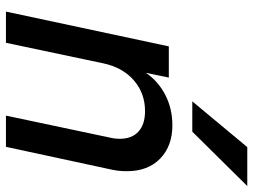

<svg xmlns="http://www.w3.org/2000/svg" viewBox="-123 -729 852 646"><g transform="rotate(90 303.0 -406.0)"><path d="M136 -548H241L225 -471Q254 -513 300 -536.5Q346 -560 402 -560Q471 -560 513.5 -519Q556 -478 556 -407Q556 -380 551 -357L474 0H369L443 -350Q447 -366 447 -383Q447 -424 422.5 -446Q398 -468 354 -468Q294 -468 250.5 -430.5Q207 -393 193 -327L124 0H19ZM475 -812H606L423 -627H321Z"/></g></svg>

Font: Application Medium
Style: Italic
Weight: 500
Italic angle: -12°
Designer: Wei Huang
Foundry: Wei Huang
Version: Version 0.012